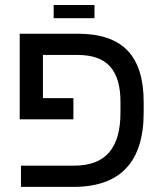

<svg xmlns="http://www.w3.org/2000/svg" viewBox="-20 -731 640 751"><path d="M451.2 -333Q451.2 -425.3 410.6 -470.7Q370.1 -516.1 283.2 -516.1H147.9V-347.2H267.1V-264.2H57.1V-599.1H284.2Q415.5 -599.1 478.8 -533.4Q542 -467.8 542 -331.1V-291Q542 0 267.1 0H62V-83H269Q362.3 -83 406.7 -134.8Q451.2 -186.5 451.2 -290ZM189.9 -711.4H349.6V-659.7H189.9Z"/></svg>

Font: Courier New
Style: Regular
Weight: 400
Designer: Steve Matteson
Foundry: Ascender Corporation
Version: Version 2.00.3